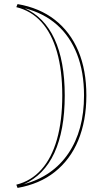

<svg xmlns="http://www.w3.org/2000/svg" viewBox="-20 -835 543 941"><path d="M66 86 60 70.1Q132.6 52.2 182.9 -4.2Q233.2 -60.6 259.2 -152Q285.2 -243.5 285.2 -367Q285.2 -490.1 259.2 -580.7Q233.2 -671.4 182.9 -727Q132.6 -782.6 60 -800L66 -815Q173.5 -796.6 248.6 -738.1Q323.8 -679.6 363.6 -585.8Q403.3 -492 403.3 -367Q403.3 -304.6 393.1 -249.1Q382.8 -193.6 363.3 -146.6Q343.9 -99.6 314.9 -60.8Q285.9 -22 248.4 7.8Q211 37.6 165.2 57.1Q119.5 76.6 66 86ZM96.5 68.3Q238.7 29.4 315.2 -83.4Q391.8 -196.3 391.8 -367Q391.8 -481.9 357.7 -569.1Q323.7 -656.3 259.1 -713.6Q194.5 -770.8 100.8 -794.7Q148.5 -773.5 185.3 -735.8Q222 -698 247 -644.2Q272 -590.4 284.6 -521.3Q297.3 -452.1 297.3 -367Q297.3 -280.7 284.4 -210.3Q271.5 -140 246.4 -85.4Q221.2 -30.9 183.5 7.7Q145.9 46.3 96.5 68.3Z"/></svg>

Font: Kalnia Glaze Thin
Style: Regular
Weight: 100
Version: Version 1.110